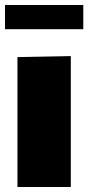

<svg xmlns="http://www.w3.org/2000/svg" viewBox="-24 -750 354 770"><path d="M-4 -633V-730H310V-633ZM46 0V-521L259 -525H260V0Z"/></svg>

Font: Foldit Thin ExtraBold
Style: Regular
Weight: 800
Version: Version 1.003